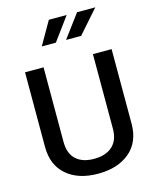

<svg xmlns="http://www.w3.org/2000/svg" viewBox="-130 -971 848 1066"><g transform="rotate(-15 293.5 -438.0)"><path d="M442.9 -638.7H550.3V-210Q550.3 -105 482.2 -47.4Q414.1 10.3 300.3 10.3Q186.5 10.3 119.6 -47.6Q52.7 -105.5 52.7 -210V-638.7H159.2V-210Q159.2 -143.6 196 -109.4Q232.9 -75.2 299.8 -75.2Q366.7 -75.2 404.8 -109.4Q442.9 -143.6 442.9 -210ZM319.3 -753.4 418 -886.2H522.9L405.8 -753.4ZM179.7 -753.4 255.9 -886.2H358.4L260.7 -753.4Z"/></g></svg>

Font: Yantramanav Medium
Style: Regular
Weight: 500
Version: Version 1.001;PS 1.0;hotconv 1.0.72;makeotf.lib2.5.5900; ttf